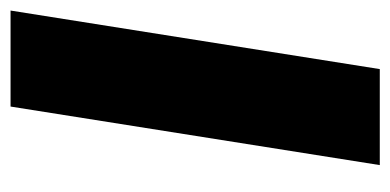

<svg xmlns="http://www.w3.org/2000/svg" viewBox="-208 -532 740 364"><g transform="rotate(-90 162.0 -350.0)"><path d="M31 0H213L324 -700H142Z"/></g></svg>

Font: Arthouse Owned Black
Style: Italic
Weight: 900
Italic angle: -10°
Designer: Jeremy Tribby
Foundry: Tribby Type
Version: Version 1.000;PS 001.000;hotconv 1.0.88;makeotf.lib2.5.64775